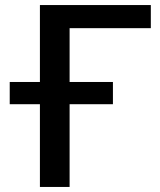

<svg xmlns="http://www.w3.org/2000/svg" viewBox="-20 -740 634 760"><path d="M255.5 -628.5V-415.5H427V-327.5H255.5V0H138V-327.5H18.5V-415.5H138V-720H577V-628.5Z"/></svg>

Font: Lato 2
Style: Regular
Weight: 600
Designer: Lukasz Dziedzic with Adam Twardoch and Botio Nikoltchev
Foundry: tyPoland Lukasz Dziedzic
Version: Version 2.015; 2015-08-06; http://www.latofonts.com/